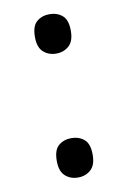

<svg xmlns="http://www.w3.org/2000/svg" viewBox="-70 -594 434 653"><g transform="rotate(-10 147.0 -268.0)"><path d="M147 -414Q121 -414 103 -430Q85 -446 85 -482Q85 -520 103 -535Q121 -550 147 -550Q173 -550 191 -535Q209 -520 209 -482Q209 -446 191 -430Q173 -414 147 -414ZM147 14Q121 14 103 -2Q85 -18 85 -54Q85 -92 103 -107Q121 -122 147 -122Q173 -122 191 -107Q209 -92 209 -54Q209 -18 191 -2Q173 14 147 14Z"/></g></svg>

Font: ukorean85
Style: Book
Weight: 400
Designer: Jelle Bosma - Monotype Design Team
Foundry: Monotype Imaging Inc.
Version: Version 2.003